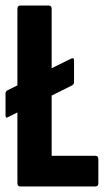

<svg xmlns="http://www.w3.org/2000/svg" viewBox="-20 -675 388 695"><path d="M54 0Q43 0 43 -12V-268L9 -251Q0 -246 0 -257V-336Q0 -345 7 -348L43 -366V-643Q43 -655 54 -655H156Q167 -655 167 -643V-428L238 -463Q248 -468 248 -456V-378Q248 -370 241 -366L167 -329V-111H325Q336 -111 336 -99V-12Q336 0 325 0Z"/></svg>

Font: Sofia Sans Extra Condensed ExtraBold
Style: Regular
Weight: 800
Designer: Botio Nikoltchev, Ani Petrova
Foundry: lettersoup
Version: Version 4.101; ttfautohint (v1.8.4.7-5d5b)